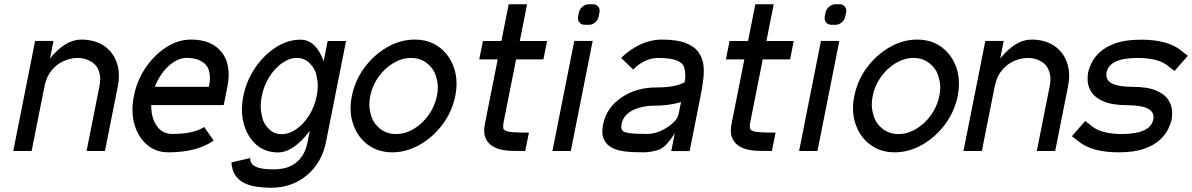

<svg xmlns="http://www.w3.org/2000/svg" viewBox="-20 -718 5668 913"><path d="M130.4 0H43L147 -523.4H234.4L217.8 -439.9Q291 -529.8 366.2 -529.8Q429.7 -529.8 473.1 -501Q516.6 -472.2 534.7 -421.9Q545.4 -392.1 545.4 -357.4Q545.4 -333 540 -306.6L479 0H391.6L452.6 -306.6Q456.5 -326.2 456.5 -342.8Q456.5 -366.2 446 -389.9Q435.5 -413.6 408.4 -428Q381.3 -442.4 348.6 -442.4Q316.4 -442.4 283.4 -428Q250.5 -413.6 225.6 -383.5Q200.7 -353.5 191.4 -306.6Z M716.3 -305.2H973.6Q978.5 -329.6 978.5 -348.6Q978.5 -364.7 972.9 -384.5Q967.3 -404.3 949.5 -418.5Q931.6 -432.6 910.2 -437.7Q888.7 -442.9 870.1 -442.9Q824.2 -442.9 782 -404.3Q739.7 -365.7 716.3 -305.2ZM1043.9 -218.3H699.2V-214.4Q699.2 -156.2 725.8 -118.7Q752.4 -81.1 798.3 -81.1Q858.4 -81.1 896.2 -91.3Q934.1 -101.6 950.7 -114.3L996.1 -49.8Q918 6.3 780.8 6.3Q720.7 6.3 678.7 -29.8Q636.7 -65.9 619.1 -127Q609.9 -159.7 609.9 -196.3Q609.9 -227.5 616.7 -261.7Q631.3 -335.9 672.9 -396.7Q714.4 -457.5 771 -493.7Q827.6 -529.8 887.7 -529.8Q987.3 -529.8 1034.7 -469.2Q1067.4 -426.3 1067.4 -363.8Q1067.4 -336.9 1061.5 -306.6Z M1319.3 -80.1Q1355.5 -80.1 1390.1 -104.5Q1424.8 -128.9 1450.4 -170.2Q1476.1 -211.4 1485.8 -261.2Q1491.2 -286.6 1491.2 -310.1Q1491.2 -332 1484.1 -362.5Q1477.1 -393.1 1452.1 -417.7Q1427.2 -442.4 1391.1 -442.4Q1355.5 -442.4 1320.8 -417.7Q1286.1 -393.1 1260.5 -352.1Q1234.9 -311 1224.6 -261.2Q1219.7 -235.8 1219.7 -212.4Q1219.7 -190.4 1226.8 -159.7Q1233.9 -128.9 1258.8 -104.5Q1283.7 -80.1 1319.3 -80.1ZM1538.1 -522.9H1625.5L1530.3 -43.5Q1510.3 56.2 1439.2 115.5Q1368.2 174.8 1268.6 174.8Q1239.3 174.8 1207 170.9Q1174.8 167 1147 155Q1119.1 143.1 1101.1 118.7Q1083 94.2 1080.6 54.2L1169.4 33.7V35.2Q1169.4 44.9 1175 56.9Q1180.7 68.8 1204.6 78.1Q1228.5 87.4 1285.6 87.4Q1304.2 87.4 1327.6 83Q1351.1 78.6 1374.3 64.9Q1397.5 51.3 1415.8 25.4Q1434.1 -0.5 1442.9 -43.5L1453.1 -95.7Q1375.5 6.8 1301.8 6.8Q1241.7 6.8 1199.7 -29.3Q1157.7 -65.4 1140.1 -126.5Q1130.4 -159.7 1130.4 -196.8Q1130.4 -227.5 1137.2 -261.2Q1151.9 -335 1193.6 -396Q1235.4 -457 1292 -493.2Q1348.6 -529.3 1408.7 -529.3Q1482.4 -529.3 1519 -426.8Z M1934.6 -442.4Q1891.1 -442.4 1850.3 -418Q1809.6 -393.6 1780 -352.5Q1750.5 -311.5 1740.7 -261.7Q1736.3 -240.2 1736.3 -220.7Q1736.3 -194.3 1746.8 -161.9Q1757.3 -129.4 1788.3 -105Q1819.3 -80.6 1862.8 -80.6Q1906.7 -80.6 1947.5 -105Q1988.3 -129.4 2017.8 -170.7Q2047.4 -211.9 2057.6 -261.7Q2062 -282.7 2062 -302.7Q2062 -329.1 2051.3 -361.3Q2040.5 -393.6 2009.5 -418Q1978.5 -442.4 1934.6 -442.4ZM1845.2 6.3Q1777.8 6.3 1729.2 -29.8Q1680.7 -65.9 1659.7 -127Q1647 -162.6 1647 -202.6Q1647 -231 1653.3 -261.7Q1668 -335.4 1713.1 -396.5Q1758.3 -457.5 1821.5 -493.7Q1884.8 -529.8 1952.1 -529.8Q2020 -529.8 2068.6 -493.7Q2117.2 -457.5 2138.7 -396.5Q2150.9 -360.4 2150.9 -320.3Q2150.9 -292 2145 -261.7Q2129.9 -187.5 2084.7 -126.7Q2039.6 -65.9 1976.3 -29.8Q1913.1 6.3 1845.2 6.3Z M2346.7 -435.5H2258.8L2276.4 -522.9H2364.3L2398.9 -697.8H2486.3L2451.7 -522.9H2581.5L2564 -435.5H2434.1L2373.5 -130.4Q2372.6 -124 2372.6 -118.2Q2372.6 -113.8 2373.5 -106.7Q2374.5 -99.6 2391.6 -93.5Q2408.7 -87.4 2495.1 -87.4L2477.5 0Q2421.9 0 2400.4 -1.2Q2378.9 -2.4 2356.2 -8.3Q2333.5 -14.2 2314.7 -28.1Q2295.9 -42 2287.1 -66.9Q2282.2 -79.6 2282.2 -96.7Q2282.2 -111.8 2286.1 -130.4Z M2606.9 0 2710.9 -523.4H2798.3L2694.3 0ZM2799.8 -697.8Q2815.4 -697.8 2824.7 -686.5Q2831.5 -677.7 2831.5 -667Q2831.5 -663.1 2830.6 -658.7L2826.7 -639.6Q2823.7 -623 2810.1 -611.6Q2796.4 -600.1 2780.3 -600.1H2760.7Q2744.1 -600.1 2735.4 -611.3Q2728.5 -620.1 2728.5 -631.8Q2728.5 -635.7 2729 -639.6L2732.9 -658.7Q2736.3 -674.8 2750 -686.3Q2763.7 -697.8 2780.3 -697.8Z M3057.1 -81.1Q3090.8 -81.1 3123.8 -96.4Q3156.7 -111.8 3179.4 -132.8Q3202.1 -153.8 3206.1 -171.9L3218.3 -232.9Q3163.1 -215.3 3084 -215.3Q3065.4 -215.3 3042 -211.2Q3018.6 -207 2996.1 -197.3Q2973.6 -187.5 2957 -170.4Q2940.4 -153.3 2935.5 -127Q2934.1 -120.6 2934.1 -115.2Q2934.1 -105.5 2939.9 -97.2Q2945.8 -88.9 2973.1 -85Q3000.5 -81.1 3057.1 -81.1ZM3259.3 0.5H3171.9L3189 -85Q3146.5 -16.6 3110.4 -5.1Q3074.2 6.3 3039.6 6.3Q3013.7 6.3 2984.1 5.1Q2954.6 3.9 2927 -2.2Q2899.4 -8.3 2878.9 -22.5Q2858.4 -36.6 2849.1 -62Q2844.2 -75.2 2844.2 -92.3Q2844.2 -107.9 2848.1 -127Q2863.3 -204.6 2933.8 -253.4Q3004.4 -302.2 3101.1 -302.2Q3154.8 -302.2 3186.5 -309.6Q3218.3 -316.9 3235.8 -327.1Q3238.8 -345.2 3238.8 -360.8Q3238.8 -378.4 3233.2 -398.2Q3227.5 -418 3198.7 -430.2Q3169.9 -442.4 3109.4 -442.4Q3063.5 -442.4 3017.6 -410.6Q3003.4 -400.4 2990.7 -387.7L2933.6 -442.4Q2953.1 -461.9 2975.6 -477.5Q3049.8 -529.8 3127 -529.8Q3198.2 -529.8 3240 -513.7Q3281.7 -497.6 3301.3 -470Q3320.8 -442.4 3325.2 -407.7Q3326.7 -393.1 3326.7 -377.9Q3326.7 -357.4 3322.5 -327.4Q3318.4 -297.4 3311.5 -261.7Z M3519.5 -435.5H3431.6L3449.2 -522.9H3537.1L3571.8 -697.8H3659.2L3624.5 -522.9H3754.4L3736.8 -435.5H3606.9L3546.4 -130.4Q3545.4 -124 3545.4 -118.2Q3545.4 -113.8 3546.4 -106.7Q3547.4 -99.6 3564.5 -93.5Q3581.5 -87.4 3668 -87.4L3650.4 0Q3594.7 0 3573.2 -1.2Q3551.8 -2.4 3529.1 -8.3Q3506.3 -14.2 3487.5 -28.1Q3468.8 -42 3460 -66.9Q3455.1 -79.6 3455.1 -96.7Q3455.1 -111.8 3459 -130.4Z M3779.8 0 3883.8 -523.4H3971.2L3867.2 0ZM3972.7 -697.8Q3988.3 -697.8 3997.6 -686.5Q4004.4 -677.7 4004.4 -667Q4004.4 -663.1 4003.4 -658.7L3999.5 -639.6Q3996.6 -623 3982.9 -611.6Q3969.2 -600.1 3953.1 -600.1H3933.6Q3917 -600.1 3908.2 -611.3Q3901.4 -620.1 3901.4 -631.8Q3901.4 -635.7 3901.9 -639.6L3905.8 -658.7Q3909.2 -674.8 3922.9 -686.3Q3936.5 -697.8 3953.1 -697.8Z M4323.7 -442.4Q4280.3 -442.4 4239.5 -418Q4198.7 -393.6 4169.2 -352.5Q4139.6 -311.5 4129.9 -261.7Q4125.5 -240.2 4125.5 -220.7Q4125.5 -194.3 4136 -161.9Q4146.5 -129.4 4177.5 -105Q4208.5 -80.6 4252 -80.6Q4295.9 -80.6 4336.7 -105Q4377.4 -129.4 4407 -170.7Q4436.5 -211.9 4446.8 -261.7Q4451.2 -282.7 4451.2 -302.7Q4451.2 -329.1 4440.4 -361.3Q4429.7 -393.6 4398.7 -418Q4367.7 -442.4 4323.7 -442.4ZM4234.4 6.3Q4167 6.3 4118.4 -29.8Q4069.8 -65.9 4048.8 -127Q4036.1 -162.6 4036.1 -202.6Q4036.1 -231 4042.5 -261.7Q4057.1 -335.4 4102.3 -396.5Q4147.5 -457.5 4210.7 -493.7Q4273.9 -529.8 4341.3 -529.8Q4409.2 -529.8 4457.8 -493.7Q4506.3 -457.5 4527.8 -396.5Q4540 -360.4 4540 -320.3Q4540 -292 4534.2 -261.7Q4519 -187.5 4473.9 -126.7Q4428.7 -65.9 4365.5 -29.8Q4302.2 6.3 4234.4 6.3Z M4648.9 0H4561.5L4665.5 -523.4H4752.9L4736.3 -439.9Q4809.6 -529.8 4884.8 -529.8Q4948.2 -529.8 4991.7 -501Q5035.2 -472.2 5053.2 -421.9Q5064 -392.1 5064 -357.4Q5064 -333 5058.6 -306.6L4997.6 0H4910.2L4971.2 -306.6Q4975.1 -326.2 4975.1 -342.8Q4975.1 -366.2 4964.6 -389.9Q4954.1 -413.6 4927 -428Q4899.9 -442.4 4867.2 -442.4Q4835 -442.4 4802 -428Q4769 -413.6 4744.1 -383.5Q4719.2 -353.5 4710 -306.6Z M5361.3 -305.2Q5436 -305.2 5476.8 -287.8Q5517.6 -270.5 5534.4 -244.9Q5551.3 -219.2 5553.2 -193.4Q5553.7 -185.5 5553.7 -178.2Q5553.7 -161.6 5551.3 -149.4Q5547.9 -131.8 5535.6 -105.7Q5523.4 -79.6 5496.6 -54Q5469.7 -28.3 5421.9 -11Q5374 6.3 5299.3 6.3Q5171.9 6.3 5108.4 -45.9L5077.1 -70.3L5140.6 -142.6L5171.9 -118.2Q5217.3 -80.6 5316.9 -80.6Q5347.2 -80.6 5379.2 -85.9Q5411.1 -91.3 5434.6 -106.2Q5458 -121.1 5463.9 -149.4Q5465.3 -156.2 5465.3 -162.1Q5465.3 -181.2 5449.7 -194.1Q5434.1 -207 5404.3 -212.4Q5374.5 -217.8 5344.2 -217.8Q5269.5 -217.8 5228.8 -235.4Q5188 -252.9 5171.1 -278.3Q5154.3 -303.7 5152.3 -330.1Q5151.9 -337.9 5151.9 -344.7Q5151.9 -361.3 5154.3 -373.5Q5157.7 -391.1 5169.9 -417.5Q5182.1 -443.8 5209 -469.2Q5235.8 -494.6 5283.7 -512Q5331.5 -529.3 5406.2 -529.3Q5533.7 -529.3 5597.2 -477.1L5628.4 -452.6L5564.9 -380.4L5533.7 -404.8Q5488.8 -442.4 5388.7 -442.4Q5255.9 -442.4 5241.7 -373.5Q5240.7 -367.2 5240.7 -361.8Q5240.7 -305.7 5361.3 -305.2Z"/></svg>

Font: Qaz
Style: Italic
Weight: 400
Italic angle: -11.25°
Designer: GGBotNet
Foundry: f0n7
Version: 0.70